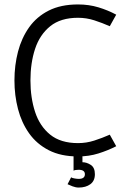

<svg xmlns="http://www.w3.org/2000/svg" viewBox="-20 -694 568 864"><path d="M331 -50Q369 -50 404.5 -61.5Q440 -73 474 -88L503 -36Q466 -17 423 -3.5Q380 10 331 10Q254 10 199.5 -18Q145 -46 111 -94Q77 -142 61 -203.5Q45 -265 45 -332Q45 -400 61 -461.5Q77 -523 111 -571Q145 -619 199.5 -646.5Q254 -674 331 -674Q380 -674 423 -661Q466 -648 503 -628L474 -576Q440 -591 404.5 -602.5Q369 -614 331 -614Q253 -614 206 -576Q159 -538 138 -474.5Q117 -411 117 -332Q117 -254 138 -190Q159 -126 206 -88Q253 -50 331 -50ZM334 70Q318 70 311 74V0H351V36Q370 36 388.5 48Q407 60 407 90Q407 120 386.5 135Q366 150 334 150Q321 150 306.5 144.5Q292 139 284 135L300 104Q304 107 315.5 109Q327 111 334 111Q362 111 362 90Q362 70 334 70Z"/></svg>

Font: Epunda Sans Light
Style: Regular
Weight: 300
Designer: Simon Atzbach
Foundry: typofactur
Version: Version 2.204; ttfautohint (v1.8.4.7-5d5b)